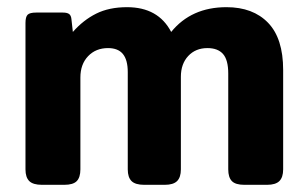

<svg xmlns="http://www.w3.org/2000/svg" viewBox="-20 -515 855 535"><path d="M51 -43V-451Q51 -468 57 -474Q63 -480 81 -480H155Q167 -480 172.5 -476Q178 -472 179 -462L183 -426Q212 -459 248 -477Q284 -495 334 -495Q421 -495 457 -426Q513 -495 611 -495Q685 -495 727 -451.5Q769 -408 769 -320V-43Q769 -21 758.5 -10.5Q748 0 724 0H661Q636 0 626 -10.5Q616 -21 616 -43V-310Q616 -348 601.5 -364.5Q587 -381 558 -381Q525 -381 504.5 -359Q484 -337 484 -301V-43Q484 -21 473.5 -10.5Q463 0 439 0H382Q357 0 346.5 -10.5Q336 -21 336 -43V-314Q336 -348 322.5 -364.5Q309 -381 281 -381Q247 -381 225.5 -358.5Q204 -336 204 -299V-43Q204 -21 194 -10.5Q184 0 159 0H97Q72 0 61.5 -10.5Q51 -21 51 -43Z"/></svg>

Font: Mitr Medium
Style: Regular
Weight: 500
Designer: Thanarat Vachiruckul
Foundry: Cadson Demak
Version: Version 1.003